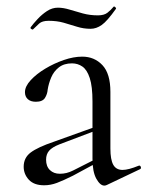

<svg xmlns="http://www.w3.org/2000/svg" viewBox="-20 -572 461 600"><path d="M314 6Q310 8 306 8Q293 8 281 -13.5Q269 -35 269 -76V-255Q269 -302 260.5 -328Q252 -354 237.5 -364Q223 -374 205 -374Q180 -374 164 -361.5Q148 -349 140 -330Q132 -311 129 -292Q128 -278 120.5 -266Q113 -254 92 -254Q76 -254 67 -262Q58 -270 58 -284Q58 -302 76 -321.5Q94 -341 121.5 -357.5Q149 -374 179.5 -384.5Q210 -395 237 -395Q275 -395 300 -368.5Q325 -342 325 -285V-108Q325 -73 334 -57Q343 -41 363 -41Q381 -41 413 -54Q418 -56 420 -50.5Q422 -45 417 -43ZM118 7Q86 7 70 -10.5Q54 -28 54 -51Q54 -79 76 -95.5Q98 -112 148 -129L279 -176L282 -165L166 -121Q143 -112 133.5 -101Q124 -90 124 -73Q124 -52 136 -40.5Q148 -29 167 -29Q178 -29 188 -31.5Q198 -34 208 -39L293 -82L295 -70L208 -23Q178 -8 158 -0.5Q138 7 118 7ZM286 -524Q305 -524 315.5 -532Q326 -540 335 -551Q337 -553 340.5 -549.5Q344 -546 342 -544Q315 -506 298 -494Q281 -482 263 -482Q241 -482 220.5 -488.5Q200 -495 179 -501Q158 -507 132 -507Q112 -507 102.5 -498.5Q93 -490 83 -480Q81 -479 77.5 -481.5Q74 -484 76 -487Q84 -498 97.5 -512.5Q111 -527 127 -537.5Q143 -548 161 -548Q178 -548 197.5 -542Q217 -536 239 -530Q261 -524 286 -524Z"/></svg>

Font: Cormorant Light
Style: Regular
Weight: 400
Version: Version 4.000